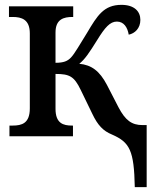

<svg xmlns="http://www.w3.org/2000/svg" viewBox="-20 -562 643 792"><path d="M536 210H585V-46H568C523 -46 497 -66 469 -119L421 -212C391 -269 358 -294 307 -299C330 -317 348 -344 381 -397C413 -449 434 -473 462 -473C491 -473 506 -449 511 -419C536 -424 559 -445 559 -480C559 -515 534 -542 481 -542C408 -542 381 -497 340 -428C308 -377 289 -342 273 -325C259 -310 243 -303 209 -303V-428C209 -483 243 -492 279 -492H282V-536H17V-492H32C69 -492 103 -482 103 -424V-115C103 -53 70 -44 32 -44H19V0H281V-44H277C241 -44 209 -53 209 -113V-257C267 -257 286 -247 313 -191L361 -92C383 -46 405 -22 442 -7C515 25 533 58 536 210Z"/></svg>

Font: Noto Serif SemiCondensed Medium
Style: Regular
Weight: 500
Width: 4
Designer: Monotype Design Team
Foundry: Monotype Imaging Inc.
Version: Version 2.014